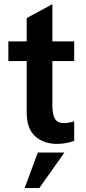

<svg xmlns="http://www.w3.org/2000/svg" viewBox="-20 -696 420 942"><path d="M111 -144.5V-396.5H21V-493H111V-607.5L237 -675.5V-493H344V-396.5H237V-179Q237 -134 249.5 -113Q262 -92 294 -92Q314 -92 344 -100.5V-5Q303.5 10 260 10Q194.5 10 152.8 -27.2Q111 -64.5 111 -144.5ZM165.5 52.5H296L173 226.5H101Z"/></svg>

Font: HK Grotesk
Style: Bold
Weight: 700
Designer: Alfredo Marco Pradil
Foundry: Hanken Design Co.
Version: Version 3.001